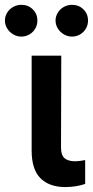

<svg xmlns="http://www.w3.org/2000/svg" viewBox="-64 -758 380 785"><path d="M186.5 -530.3 185.5 -154.3Q185.5 -123 200.4 -110.8Q215.3 -98.6 243.2 -98.6Q259.8 -98.6 284.2 -103.5V-5.9Q246.1 6.8 203.1 6.8Q137.7 6.8 101.6 -29.1Q65.4 -64.9 65.4 -142.6V-530.3ZM-43.9 -673.8Q-43.9 -691.4 -34.7 -706.3Q-25.4 -721.2 -10 -729.7Q5.4 -738.3 23.4 -738.3Q51.3 -738.3 70.1 -719.7Q88.9 -701.2 88.9 -673.8Q88.9 -656.2 80.3 -641.4Q71.8 -626.5 56.6 -617.4Q41.5 -608.4 23.4 -608.4Q5.9 -608.4 -9.8 -617.4Q-25.4 -626.5 -34.7 -641.6Q-43.9 -656.7 -43.9 -673.8ZM163.1 -673.8Q163.1 -691.4 172.4 -706.3Q181.6 -721.2 197 -729.7Q212.4 -738.3 230.5 -738.3Q258.3 -738.3 277.1 -719.7Q295.9 -701.2 295.9 -673.8Q295.9 -656.2 287.4 -641.4Q278.8 -626.5 263.7 -617.4Q248.5 -608.4 230.5 -608.4Q212.9 -608.4 197.3 -617.4Q181.6 -626.5 172.4 -641.6Q163.1 -656.7 163.1 -673.8Z"/></svg>

Font: Pretendard SemiBold
Style: Regular
Weight: 600
Designer: Base glyphs from Inter by Rasmus Andersson; Hangeul glyphs from Noto Sans CJK(Source Han Sans) by Jang Soo-young and Kan
Foundry: Kil Hyung-jin
Version: Version 1.309